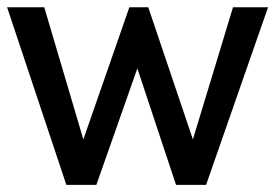

<svg xmlns="http://www.w3.org/2000/svg" viewBox="-22 -520 774 540"><path d="M164.6 0 -2 -499.5H102.5L212.4 -127.9L341.8 -499.5H395L520.5 -127.9L633.3 -499.5H731.9L557.6 0H473.1L364.3 -327.6L249 0Z"/></svg>

Font: Pontano Sans SemiBold
Style: Regular
Weight: 600
Designer: Vernon Adams
Foundry: Vernon Adams
Version: Version 2.001